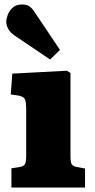

<svg xmlns="http://www.w3.org/2000/svg" viewBox="-20 -838 423 858"><path d="M31 0V-86L70 -92Q86 -95 91.5 -104.5Q97 -114 97 -141V-348Q97 -383 91 -395Q85 -407 62 -411L28 -416L35 -509L279 -522L295 -512V-140Q295 -114 300 -105Q305 -96 322 -92L360 -85V0ZM204 -572 47 -678Q26 -692 17 -708.5Q8 -725 8 -741Q8 -754 15 -772.5Q22 -791 37.5 -804.5Q53 -818 78 -818Q95 -818 107.5 -812Q120 -806 134 -785L248 -615Z"/></svg>

Font: Literata 12pt ExtraBold
Style: Regular
Weight: 800
Designer: Latin by Veronika Burian and Jose Scaglione. Greek by Irene Vlachou. Cyrillic by Vera Evstafieva.
Foundry: TypeTogether
Version: Version 3.002